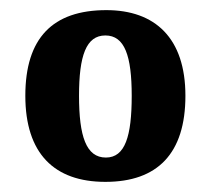

<svg xmlns="http://www.w3.org/2000/svg" viewBox="-20 -739 415 379"><path d="M188 -380C291 -380 346 -436 346 -550C346 -664 286 -719 190 -719C84 -719 30 -664 30 -550C30 -436 87 -380 188 -380ZM189 -428C150 -428 136 -470 136 -550C136 -629 150 -669 188 -669C226 -669 240 -629 240 -550C240 -470 227 -428 189 -428Z"/></svg>

Font: Noto Serif Hebrew ExtraCondensed ExtraBold
Style: Regular
Weight: 800
Width: 2
Designer: Monotype Design Team
Foundry: Monotype Imaging Inc.
Version: Version 2.004